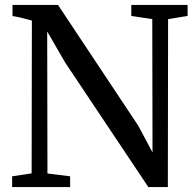

<svg xmlns="http://www.w3.org/2000/svg" viewBox="-20 -763 798 783"><path d="M110 -679Q102 -681 98 -682.5Q53.5 -694.5 31 -697.5V-743H216.5L544 -250L602 -141.5L601 -685L515.5 -698V-743H745V-698L665.5 -685L664.5 0H585L246 -507.5L172.5 -634.5L173.5 -55.5L266 -44V0H29.5V-44L109 -56Z"/></svg>

Font: Merriweather 12pt
Style: Regular
Weight: 400
Designer: Eben Sorkin
Foundry: Eben Sorkin
Version: Version 2.100